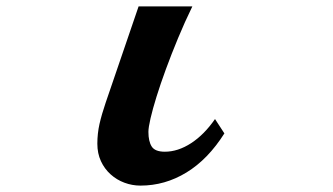

<svg xmlns="http://www.w3.org/2000/svg" viewBox="-20 -560 1040 600"><path d="M581.1 -540Q557.1 -490.7 536.4 -440.7Q515.6 -390.6 498.5 -344Q481.4 -297.4 469.2 -258.1Q457 -218.8 450.4 -190.2Q443.8 -161.6 443.8 -147.9Q443.8 -118.2 454.1 -102.1Q464.4 -85.9 495.1 -85.9Q536.1 -85.9 577.1 -112.5Q618.2 -139.2 651.9 -188L681.2 -143.1Q629.9 -62 562.7 -21Q495.6 20 418.9 20Q393.1 20 368.9 11Q344.7 2 325.7 -15.1Q306.6 -32.2 295.4 -56.4Q284.2 -80.6 284.2 -110.8Q284.2 -142.6 291 -172.9Q297.9 -203.1 310.1 -238.8L413.1 -540Z"/></svg>

Font: BIZ UDMincho
Style: Bold
Weight: 700
Monospace: yes
Designer: TypeBank Co., Ltd.
Foundry: Morisawa Inc.
Version: Version 1.06